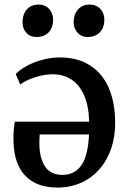

<svg xmlns="http://www.w3.org/2000/svg" viewBox="-20 -827 576 858"><path d="M152.3 -806.6H152.8Q181.6 -806.6 199.5 -787.1Q217.3 -767.6 217.3 -739.3Q217.3 -704.1 197.8 -682.9Q178.2 -661.6 142.6 -661.6H142.1Q114.7 -661.6 97.7 -680.4Q80.6 -699.2 80.6 -728.5Q80.6 -762.2 99.6 -784.4Q118.7 -806.6 152.3 -806.6ZM380.9 -806.6H381.3Q410.6 -806.6 428.5 -787.1Q446.3 -767.6 446.3 -739.3Q446.3 -704.1 426.5 -682.9Q406.7 -661.6 370.6 -661.6H370.1Q343.8 -661.6 326.4 -680.9Q309.1 -700.2 309.1 -728.5Q309.1 -762.2 328.4 -784.4Q347.7 -806.6 380.9 -806.6ZM378.4 -283.2V-284.7Q376.5 -354.5 355.2 -402.3Q334 -450.2 296.9 -473.1Q261.2 -495.1 215.3 -495.1Q177.7 -495.1 136 -481.4Q94.2 -467.8 70.3 -449.2L50.3 -496.1Q68.4 -515.6 100.1 -532.7Q131.8 -549.8 170.4 -560.1Q209 -570.3 248 -570.3Q327.6 -570.3 383.3 -534.2Q439 -498 467.3 -431.6Q494.6 -365.2 494.6 -278.8Q494.6 -193.4 461.9 -127.4Q429.2 -61.5 370.1 -24.9Q311 11.2 237.3 11.2Q145 11.2 94.7 -39.8Q44.4 -90.8 40.5 -188L40 -207Q40 -248.5 46.4 -283.2ZM157.7 -226.1Q155.8 -212.4 155.8 -187Q156.2 -120.6 181.4 -83Q206.5 -45.4 258.8 -45.4Q313.5 -45.4 343.5 -88.1Q373.5 -130.9 377.9 -226.1Z"/></svg>

Font: Merriweather
Style: Regular
Weight: 400
Designer: Eben Sorkin
Foundry: Eben Sorkin
Version: Version 1.584; ttfautohint (v1.8.1)